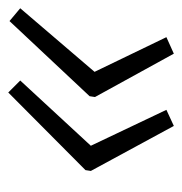

<svg xmlns="http://www.w3.org/2000/svg" viewBox="-8 -504 441 465"><g transform="rotate(-90 212.5 -271.5)"><path d="M140 -71 31 -272 33 -285 221 -472 250 -443 92 -272 179 -89ZM315 -71 210 -262 212 -275 394 -469 425 -443 271 -263 355 -89Z"/></g></svg>

Font: Noto Sans UI Light
Style: Italic
Weight: 300
Italic angle: -12°
Designer: Monotype Design Team
Foundry: Monotype Imaging Inc.
Version: Version 1.901